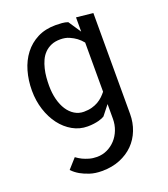

<svg xmlns="http://www.w3.org/2000/svg" viewBox="-147 -664 895 1025"><g transform="rotate(-20 300.0 -151.0)"><path d="M405 -67.5 361.5 -12.5Q357 -9.5 348.8 -6Q340.5 -2.5 328.5 0.8Q316.5 4 300.5 6.2Q284.5 8.5 265 8.5Q219.5 8.5 180.2 -13.8Q141 -36 112 -74.2Q83 -112.5 66.5 -163.8Q50 -215 50 -272.5Q50 -331 65 -383Q80 -435 110 -474Q140 -513 184.5 -535.8Q229 -558.5 288 -558.5Q306.5 -558.5 324.2 -557Q342 -555.5 357.5 -550L405 -479V-560L500 -550V23Q500 72 483.2 115Q466.5 158 435 189.8Q403.5 221.5 358.2 240Q313 258.5 256 258.5Q216.5 258.5 186.8 248.5Q157 238.5 136 226.5Q112 212.5 94.5 194L143.5 139Q158 150 176 159Q191.5 166.5 212 172.5Q232.5 178.5 256.5 178.5Q287.5 178.5 314.5 165.8Q341.5 153 361.8 131Q382 109 393.5 79.2Q405 49.5 405 15.5ZM405 -417Q391.5 -434 373.5 -447.5Q358 -459 336 -468.8Q314 -478.5 285.5 -478.5Q255.5 -478.5 233.5 -469Q211.5 -459.5 195.8 -443.5Q180 -427.5 170.2 -406.2Q160.5 -385 154.8 -361.2Q149 -337.5 147 -313.2Q145 -289 145 -266.5Q145 -224 154.2 -188.2Q163.5 -152.5 180.2 -126.8Q197 -101 220.8 -86.5Q244.5 -72 273 -72Q298.5 -72 318.5 -77.5Q338.5 -83 354.5 -92.2Q370.5 -101.5 382.8 -113.2Q395 -125 405 -137.5Z"/></g></svg>

Font: B612
Style: Regular
Weight: 400
Designer: Nicolas Chauveau, Thomas Paillot, Jonathan Favre-Lamarine, Jean-Luc Vinot
Foundry: AIRBUS
Version: Version 1.008